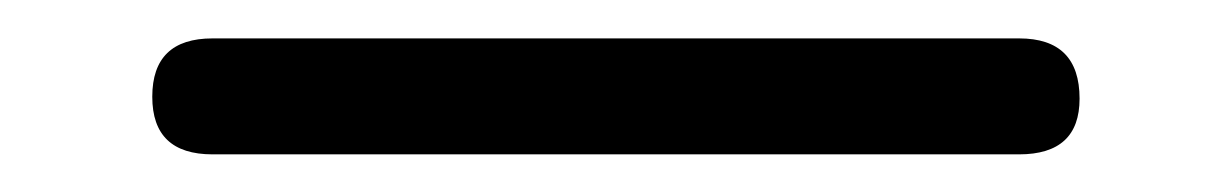

<svg xmlns="http://www.w3.org/2000/svg" viewBox="-20 119 640 101"><path d="M60.1 169.9Q60.1 139.2 91.8 139.2H516.1Q547.9 139.2 547.9 170.9Q547.9 200.2 516.1 200.2H91.8Q60.1 200.2 60.1 169.9Z"/></svg>

Font: Arcon Rounded-
Style: Regular
Weight: 400
Designer: M. Zarth
Foundry: martin zarth - visuelle & digitale kommunikation
Version: Version 1.110;PS 001.110;hotconv 1.0.70;makeotf.lib2.5.58329